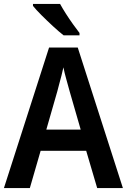

<svg xmlns="http://www.w3.org/2000/svg" viewBox="-20 -1051 647 978"><path d="M475 -93 419 -283H187L132 -93H0L230 -809H376L606 -93ZM335 -585Q328 -611 318 -646.5Q308 -682 303 -708Q299 -689 293 -665.5Q287 -642 281 -620.5Q275 -599 272 -586L216 -391H391ZM286 -1031Q298 -1009 315.5 -981.5Q333 -954 352 -927.5Q371 -901 385 -883V-871H304Q282 -888 251 -916.5Q220 -945 191.5 -973.5Q163 -1002 148 -1021V-1031Z"/></svg>

Font: Noto Sans Telugu UI SemiCondensed SemiBold
Style: Regular
Weight: 600
Width: 4
Designer: Jelle Bosma - Monotype Design Team
Foundry: Monotype Imaging Inc.
Version: Version 2.005; ttfautohint (v1.8.4.7-5d5b)